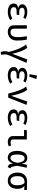

<svg xmlns="http://www.w3.org/2000/svg" viewBox="2222 -3097 1094 5578"><g transform="rotate(90 2769.0 -308.0)"><path d="M405.6 -244.1H311.8Q245.6 -244.1 216.7 -223.6Q187.7 -203.1 187.7 -160.5Q187.7 -117.4 224.4 -91.5Q261 -65.6 327.2 -65.6Q384.6 -65.6 430.5 -81Q476.4 -96.4 513.8 -122.1L564.6 -59Q524.1 -28.7 461.8 -7.9Q399.5 12.8 321 12.8Q252.3 12.8 198.5 -6.7Q144.6 -26.2 113.3 -63.6Q82.1 -101 82.1 -155.9Q82.1 -217.4 117.2 -248.7Q152.3 -280 219 -289.2Q161 -301.5 132.3 -333.1Q103.6 -364.6 103.6 -408.7Q103.6 -456.4 133.3 -488.5Q163.1 -520.5 213.1 -536.9Q263.1 -553.3 324.1 -553.3Q376.9 -553.3 434.1 -540.3Q491.3 -527.2 533.8 -497.9L486.2 -438.5Q451.8 -459.5 411.3 -468.5Q370.8 -477.4 330.3 -477.4Q271.3 -477.4 238.2 -457.9Q205.1 -438.5 205.1 -397.4Q205.1 -362.1 234.9 -341Q264.6 -320 317.9 -320H417.4Z M1131.3 -540.5Q1143.6 -473.8 1151 -407.4Q1158.5 -341 1158.5 -261.5Q1158.5 -165.6 1122.6 -105.1Q1086.7 -44.6 1029.7 -15.9Q972.8 12.8 909.2 12.8Q824.6 12.8 769.7 -32.3Q714.9 -77.4 714.9 -168.2V-540.5H813.3V-176.4Q813.3 -120 839.7 -92.8Q866.2 -65.6 913.8 -65.6Q949.2 -65.6 982.6 -83.6Q1015.9 -101.5 1037.4 -146.2Q1059 -190.8 1059 -269.7Q1059 -328.2 1052.8 -396.7Q1046.7 -465.1 1032.3 -540.5Z M1707.2 -553.3 1806.7 -530.8 1585.6 -19Q1563.6 32.8 1560.5 85.4Q1557.4 137.9 1572.8 207.7L1493.8 219Q1468.2 168.7 1467.4 104.6Q1466.7 40.5 1488.7 -19Q1471.3 -92.3 1446.9 -166.9Q1422.6 -241.5 1393.6 -309.5Q1364.6 -377.4 1333.3 -431.3Q1302.1 -485.1 1270.3 -516.9L1369.7 -552.3Q1403.6 -510.3 1436.2 -444.6Q1468.7 -379 1496.2 -295.1Q1523.6 -211.3 1542.6 -115.4Z M2251.8 -244.1H2157.9Q2091.8 -244.1 2062.8 -223.6Q2033.8 -203.1 2033.8 -160.5Q2033.8 -117.4 2070.5 -91.5Q2107.2 -65.6 2173.3 -65.6Q2230.8 -65.6 2276.7 -81Q2322.6 -96.4 2360 -122.1L2410.8 -59Q2370.3 -28.7 2307.9 -7.9Q2245.6 12.8 2167.2 12.8Q2098.5 12.8 2044.6 -6.7Q1990.8 -26.2 1959.5 -63.6Q1928.2 -101 1928.2 -155.9Q1928.2 -217.4 1963.3 -248.7Q1998.5 -280 2065.1 -289.2Q2007.2 -301.5 1978.5 -333.1Q1949.7 -364.6 1949.7 -408.7Q1949.7 -456.4 1979.5 -488.5Q2009.2 -520.5 2059.2 -536.9Q2109.2 -553.3 2170.3 -553.3Q2223.1 -553.3 2280.3 -540.3Q2337.4 -527.2 2380 -497.9L2332.3 -438.5Q2297.9 -459.5 2257.4 -468.5Q2216.9 -477.4 2176.4 -477.4Q2117.4 -477.4 2084.4 -457.9Q2051.3 -438.5 2051.3 -397.4Q2051.3 -362.1 2081 -341Q2110.8 -320 2164.1 -320H2263.6ZM2174.4 -834.9 2276.4 -815.9 2205.1 -609.7 2135.9 -621.5Z M2698.5 0Q2682.1 -73.8 2659.5 -152.6Q2636.9 -231.3 2610 -303.8Q2583.1 -376.4 2553.1 -432.6Q2523.1 -488.7 2491.3 -517.4L2588.2 -552.3Q2626.7 -507.7 2659.2 -435.1Q2691.8 -362.6 2717.9 -272.1Q2744.1 -181.5 2764.6 -83.6L2929.2 -553.3L3027.2 -531.3L2816.9 0Z M3482.6 -244.1H3388.7Q3322.6 -244.1 3293.6 -223.6Q3264.6 -203.1 3264.6 -160.5Q3264.6 -117.4 3301.3 -91.5Q3337.9 -65.6 3404.1 -65.6Q3461.5 -65.6 3507.4 -81Q3553.3 -96.4 3590.8 -122.1L3641.5 -59Q3601 -28.7 3538.7 -7.9Q3476.4 12.8 3397.9 12.8Q3329.2 12.8 3275.4 -6.7Q3221.5 -26.2 3190.3 -63.6Q3159 -101 3159 -155.9Q3159 -217.4 3194.1 -248.7Q3229.2 -280 3295.9 -289.2Q3237.9 -301.5 3209.2 -333.1Q3180.5 -364.6 3180.5 -408.7Q3180.5 -456.4 3210.3 -488.5Q3240 -520.5 3290 -536.9Q3340 -553.3 3401 -553.3Q3453.8 -553.3 3511 -540.3Q3568.2 -527.2 3610.8 -497.9L3563.1 -438.5Q3528.7 -459.5 3488.2 -468.5Q3447.7 -477.4 3407.2 -477.4Q3348.2 -477.4 3315.1 -457.9Q3282.1 -438.5 3282.1 -397.4Q3282.1 -362.1 3311.8 -341Q3341.5 -320 3394.9 -320H3494.4Z M3932.3 -460.5H3752.3L3763.1 -540.5H4030.8V-139.5Q4030.8 -100.5 4054.9 -84.4Q4079 -68.2 4116.9 -68.2Q4138.5 -68.2 4161.3 -73.1Q4184.1 -77.9 4205.1 -86.7L4230.8 -16.4Q4211.3 -5.6 4174.1 3.6Q4136.9 12.8 4097.9 12.8Q4022.6 12.8 3977.4 -29.5Q3932.3 -71.8 3932.3 -146.7Z M4567.7 -553.3Q4637.4 -553.3 4679 -516.2Q4720.5 -479 4736.4 -387.2L4764.1 -540.5H4853.8L4795.4 -258.5L4822.6 -122.1Q4827.2 -97.9 4838.5 -86.2Q4849.7 -74.4 4870.3 -67.2L4836.4 13.3Q4796.9 7.2 4771.8 -15.4Q4746.7 -37.9 4739 -83.6L4729.7 -141Q4709.2 -76.4 4669.5 -31.8Q4629.7 12.8 4561 12.8Q4468.7 12.8 4416.2 -56.9Q4363.6 -126.7 4363.6 -265.6Q4363.6 -349.7 4386.9 -414.6Q4410.3 -479.5 4455.6 -516.4Q4501 -553.3 4567.7 -553.3ZM4576.9 -475.9Q4524.6 -475.9 4496.4 -422.3Q4468.2 -368.7 4468.2 -265.6Q4468.2 -161.5 4494.9 -113.1Q4521.5 -64.6 4572.8 -64.6Q4596.9 -64.6 4622.6 -80.5Q4648.2 -96.4 4671 -141.3Q4693.8 -186.2 4710.8 -273.8Q4697.4 -353.3 4678.5 -397.2Q4659.5 -441 4634.4 -458.5Q4609.2 -475.9 4576.9 -475.9Z M5253.8 -547.2Q5312.8 -547.2 5380.3 -545.4Q5447.7 -543.6 5499.5 -541.5V-463.1L5376.9 -471.8Q5415.4 -447.2 5441 -396.9Q5466.7 -346.7 5466.7 -270.3Q5466.7 -140 5405.1 -63.6Q5343.6 12.8 5230.8 12.8Q5116.9 12.8 5055.1 -64.1Q4993.3 -141 4993.3 -269.7Q4993.3 -353.3 5023.6 -415.6Q5053.8 -477.9 5112.1 -512.6Q5170.3 -547.2 5253.8 -547.2ZM5097.4 -269.7Q5097.4 -165.6 5131.3 -115.6Q5165.1 -65.6 5230.8 -65.6Q5295.9 -65.6 5329 -115.6Q5362.1 -165.6 5362.1 -270.8Q5362.1 -353.3 5342.3 -401.3Q5322.6 -449.2 5292.3 -474.4Q5234.4 -474.9 5190.5 -459Q5146.7 -443.1 5122.1 -398.7Q5097.4 -354.4 5097.4 -269.7Z"/></g></svg>

Font: Fira Code Retina
Style: Regular
Weight: 450
Monospace: yes
Designer: Carrois Corporate, Edenspiekermann AG, Nikita Prokopov
Foundry: Carrois Corporate, Edenspiekermann AG, Nikita Prokopov
Version: Version 6.002